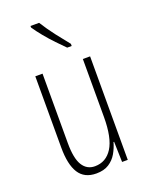

<svg xmlns="http://www.w3.org/2000/svg" viewBox="-145 -838 709 922"><g transform="rotate(-20 209.0 -377.0)"><path d="M348 -529V0H319L316 -104H313Q305 -75 290 -49Q275 -23 249.5 -6.5Q224 10 185 10Q124 10 96 -34Q68 -78 68 -165V-529H105V-174Q105 -96 127 -60.5Q149 -25 190 -25Q247 -25 279 -75.5Q311 -126 311 -233V-529ZM173 -764Q198 -724 226.5 -687Q255 -650 282 -617V-606H259Q240 -625 215.5 -650.5Q191 -676 168 -704Q145 -732 129 -756V-764Z"/></g></svg>

Font: Noto Sans Lao Looped ExtraCondensed ExtraLight
Style: Regular
Weight: 200
Width: 2
Designer: Mark Frömberg, Ben Mitchell
Foundry: The Fontpad Ltd
Version: Version 1.002; ttfautohint (v1.8.4.7-5d5b)